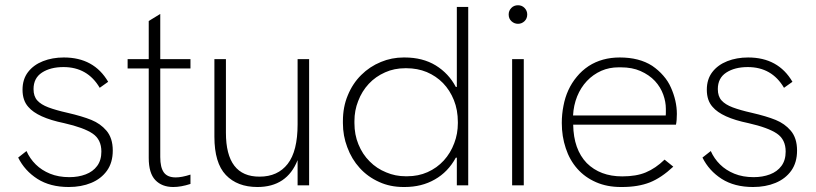

<svg xmlns="http://www.w3.org/2000/svg" viewBox="-20 -724 3188 750"><path d="M248.5 6.5Q176 6.5 126.2 -25.2Q76.5 -57 51 -108.5L83.5 -134Q96.5 -104.5 119.5 -81.8Q142.5 -59 175.5 -45.5Q208.5 -32 251 -32Q286 -32 314.5 -42.8Q343 -53.5 359.5 -75.8Q376 -98 376 -132Q376 -179 341.8 -202.2Q307.5 -225.5 230.5 -243Q126 -264.5 90.5 -306.5Q68 -331.5 68 -373.5Q68 -414.5 89.5 -442.5Q111 -470.5 147.8 -485Q184.5 -499.5 229.5 -499.5Q347 -499.5 402.5 -404.5L369.5 -381Q322 -462 228 -462Q177 -462 144 -440.5Q111 -419 111 -376Q111 -348 125.5 -331.8Q140 -315.5 169.2 -304.5Q198.5 -293.5 243 -283.5Q301.5 -270 337 -255.5Q372.5 -241 395.5 -214Q420.5 -185 420.5 -136Q420.5 -89 397.8 -57.2Q375 -25.5 336.2 -9.5Q297.5 6.5 248.5 6.5Z M657 6.5Q612.5 6.5 586.8 -20.5Q561 -47.5 561 -107V-456.5H478.5V-493H561V-642L606 -669.5V-493H724V-456.5H606V-110.5Q606 -70 620 -50.5Q634 -31 666.5 -31Q690 -31 724 -42V-5.5Q687 6.5 657 6.5Z M985.5 6.5Q907 6.5 862.2 -40.5Q817.5 -87.5 817.5 -190V-493H862.5V-205.5Q862.5 -33.5 994 -34Q1065 -34 1103.8 -83.8Q1142.5 -133.5 1142.5 -238.5V-493H1187.5V0H1142.5V-98.5Q1101 6.5 985.5 6.5Z M1560.5 6.5H1556.5Q1504 6.5 1461.5 -13Q1416.5 -33 1385 -68Q1353.5 -102.5 1336.5 -149Q1319.5 -193.5 1319.5 -243V-251Q1319.5 -306.5 1338.5 -351.5Q1357.5 -398 1391 -431Q1424 -464 1468 -482Q1510 -499.5 1557 -499.5H1560.5Q1631 -499.5 1682 -468.5Q1733 -437 1760.5 -384.5H1764.5V-697H1809V0H1764.5V-108H1760.5Q1730 -52 1678.5 -23Q1627.5 6.5 1560.5 6.5ZM1571 -35.5Q1614 -35.5 1650 -51.5Q1687 -68 1713.5 -97Q1740 -126 1754.5 -165Q1768.5 -201.5 1768.5 -243V-247Q1768.5 -294.5 1753 -333Q1737.5 -371.5 1710.5 -399.5Q1683.5 -427 1647 -442.5Q1610.5 -457.5 1567.5 -457.5H1563.5Q1520 -457.5 1484.5 -441.5Q1447 -425 1420.5 -396.5Q1393.5 -367.5 1379 -329Q1364.5 -292.5 1364.5 -251V-243Q1364.5 -198 1380 -160.5Q1396 -121 1424 -93.5Q1451.5 -65.5 1489 -50.5Q1524.5 -35.5 1564 -35.5Z M2026 0H1980.5V-493H2026ZM2003.5 -631Q1989 -631 1978 -641Q1967 -651 1967 -667.5Q1967 -682 1977.2 -692.8Q1987.5 -703.5 2003.5 -703.5Q2019 -703.5 2029.2 -692.8Q2039.5 -682 2039.5 -667.5Q2039.5 -651.5 2028.8 -641.2Q2018 -631 2003.5 -631Z M2410 6.5H2405.5Q2351.5 6.5 2309 -12Q2265 -31 2235 -65Q2205 -99 2190 -145Q2174.5 -191 2174.5 -243.5Q2174.5 -278 2181 -310.5Q2187 -343 2200 -371.5Q2213 -400 2233 -424Q2252.5 -448 2279.5 -466Q2331.5 -499.5 2401 -499.5Q2477 -499.5 2527.5 -467Q2552.5 -450 2571 -428.5Q2590 -407 2601 -381.5Q2612 -357 2618 -331Q2624 -304.5 2624 -279Q2624 -253 2620.5 -237H2219Q2220.5 -140.5 2272 -87Q2324.5 -35 2410.5 -35Q2465.5 -35 2502.5 -50.5Q2541 -66.5 2576 -100.5L2610 -73Q2563.5 -29.5 2518.5 -11.5Q2472.5 6.5 2410 6.5ZM2580.5 -273Q2581 -275.5 2581 -281.5V-299Q2581 -326 2571 -354Q2560.5 -383.5 2538.5 -407.5Q2516 -431.5 2482 -446.5Q2449.5 -461 2405 -461H2396.5Q2360 -461 2329 -447.5Q2296.5 -433 2272.5 -407.5Q2248.5 -382 2234.5 -347.5Q2220.5 -312.5 2218.5 -273Z M2921.5 6.5Q2849 6.5 2799.2 -25.2Q2749.5 -57 2724 -108.5L2756.5 -134Q2769.5 -104.5 2792.5 -81.8Q2815.5 -59 2848.5 -45.5Q2881.5 -32 2924 -32Q2959 -32 2987.5 -42.8Q3016 -53.5 3032.5 -75.8Q3049 -98 3049 -132Q3049 -179 3014.8 -202.2Q2980.5 -225.5 2903.5 -243Q2799 -264.5 2763.5 -306.5Q2741 -331.5 2741 -373.5Q2741 -414.5 2762.5 -442.5Q2784 -470.5 2820.8 -485Q2857.5 -499.5 2902.5 -499.5Q3020 -499.5 3075.5 -404.5L3042.5 -381Q2995 -462 2901 -462Q2850 -462 2817 -440.5Q2784 -419 2784 -376Q2784 -348 2798.5 -331.8Q2813 -315.5 2842.2 -304.5Q2871.5 -293.5 2916 -283.5Q2974.5 -270 3010 -255.5Q3045.5 -241 3068.5 -214Q3093.5 -185 3093.5 -136Q3093.5 -89 3070.8 -57.2Q3048 -25.5 3009.2 -9.5Q2970.5 6.5 2921.5 6.5Z"/></svg>

Font: Acari Sans Neue Light
Style: Regular
Weight: 300
Designer: Alfredo Marco Pradil (font), Cristiano Sobral (main changes)
Foundry: Hanken Design Co. (font), Cristiano Sobral (main changes)
Version: Version 2.459;March 19, 2022;FontCreator 14.0.0.2808 64-bit;